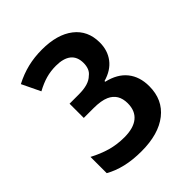

<svg xmlns="http://www.w3.org/2000/svg" viewBox="-164 -648 755 755"><g transform="rotate(-45 214.0 -270.0)"><path d="M187 9.8Q138.2 9.8 99.1 0.5Q60.1 -8.8 29.3 -26.4V-116.7Q65.9 -97.2 101.8 -86.9Q137.7 -76.7 178.2 -76.7Q229 -76.7 255.6 -98.4Q282.2 -120.1 282.2 -162.1Q282.2 -213.9 239.7 -232.9Q215.3 -243.7 173.3 -243.7H119.1V-322.8H170.4Q198.2 -322.8 218 -328.6Q237.8 -334.5 250 -346.7Q261.2 -355 266.4 -367.9Q271.5 -380.9 271.5 -397Q271.5 -431.6 249.8 -449Q228 -466.3 186.5 -466.3Q157.2 -466.3 131.1 -459Q105 -451.7 75.2 -435.5L38.1 -512.7Q75.7 -532.2 113.3 -541.3Q150.9 -550.3 192.4 -550.3Q277.3 -550.3 325.4 -512.9Q373.5 -475.6 373.5 -408.7Q373.5 -364.7 349.6 -333.3Q325.7 -301.8 279.3 -288.6V-284.7Q334 -272 361.8 -237.3Q389.6 -202.6 389.6 -149.9Q389.6 -74.7 335.9 -32.5Q282.2 9.8 187 9.8Z"/></g></svg>

Font: Open Sans
Style: Regular
Weight: 600
Width: 3
Foundry: Ascender Corporation
Version: Version 1.000